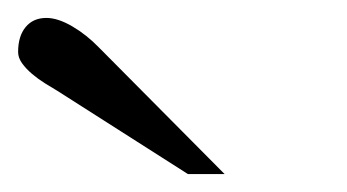

<svg xmlns="http://www.w3.org/2000/svg" viewBox="-20 -701 383 212"><path d="M187.5 -508.8 43.5 -600.6Q37.1 -604.5 29.5 -609.1Q22 -613.8 15.4 -619.4Q8.8 -625 4.4 -631.1Q0 -637.2 0 -643.6Q0 -661.1 8.3 -671.1Q16.6 -681.2 31.2 -681.2Q43.9 -681.2 59.8 -671.9Q75.7 -662.6 89.4 -648.4L228 -508.8Z"/></svg>

Font: Doulos SIL Compact
Style: Regular
Weight: 400
Designer: Walt Agee, Victor Gaultney, Peter Martin, Debbi Hosken
Foundry: SIL International
Version: Version 4.110; 2011; Maintenance release ; LnSpcTght